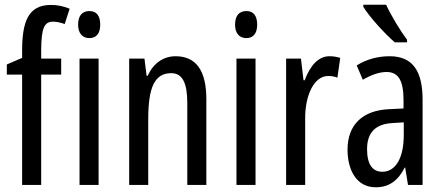

<svg xmlns="http://www.w3.org/2000/svg" viewBox="-20 -786 1879 816"><path d="M240 -469V-537H155V-574C156 -665 167 -694 206 -694C221 -694 237 -690 255 -684L276 -749C248 -760 225 -765 196 -765C101 -765 74 -695 74 -571V-540L9 -512V-469H74V0H155V-469Z M360 -739C329 -739 312 -719 312 -681C312 -645 330 -624 360 -624C390 -624 406 -645 406 -681C406 -718 391 -739 360 -739ZM399 -537H318V0H399Z M726 -547C675 -547 631 -517 608 -464H603L594 -537H529V0H610V-279C610 -417 638 -475 708 -475C756 -475 776 -432 776 -348V0H857V-364C857 -488 812 -547 726 -547Z M1027 -739C996 -739 979 -719 979 -681C979 -645 997 -624 1027 -624C1057 -624 1073 -645 1073 -681C1073 -718 1058 -739 1027 -739ZM1066 -537H985V0H1066Z M1380 -547C1333 -547 1298 -507 1275 -445H1270L1259 -537H1196V0H1277V-280C1276 -385 1317 -463 1374 -463C1389 -463 1402 -461 1414 -456L1426 -540C1410 -545 1395 -547 1380 -547Z M1621 -766H1524V-757C1550 -714 1618 -640 1658 -606H1710V-617C1682 -654 1642 -720 1621 -766ZM1636 -547C1585 -547 1538 -534 1496 -508L1522 -447C1560 -469 1593 -480 1623 -480C1674 -480 1695 -442 1695 -360V-325L1634 -322C1521 -317 1457 -256 1457 -150C1457 -65 1494 10 1577 10C1633 10 1672 -18 1700 -74H1702L1714 0H1776V-362C1776 -480 1737 -547 1636 -547ZM1648 -263 1696 -266V-212C1696 -114 1661 -56 1605 -56C1564 -56 1540 -86 1540 -152C1540 -222 1575 -259 1648 -263Z"/></svg>

Font: Noto Sans Thai Looped ExtraCondensed
Style: Regular
Weight: 400
Width: 2
Designer: Sasikarn Vongin, Ben Mitchell
Foundry: The Fontpad Ltd
Version: Version 1.001